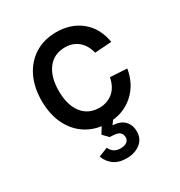

<svg xmlns="http://www.w3.org/2000/svg" viewBox="-179 -670 958 1020"><g transform="rotate(-30 300.0 -160.0)"><path d="M312 12Q238 12 182 -22.5Q126 -57 95 -119.5Q64 -182 64 -266Q64 -350 95 -412.5Q126 -475 182 -509.5Q238 -544 312 -544Q403 -544 464.5 -493.5Q526 -443 541 -353L438 -346Q426 -396 393 -423.5Q360 -451 313 -451Q245 -451 207 -401.5Q169 -352 169 -266Q169 -180 207 -130.5Q245 -81 313 -81Q361 -81 395.5 -109.5Q430 -138 441 -194L544 -188Q529 -97 466 -42.5Q403 12 312 12ZM304 224Q255 224 225 201.5Q195 179 183 144L239 122Q256 162 302 162Q326 162 340 152Q354 142 354 124Q354 105 340.5 93Q327 81 281 81L249 48L285 -10H357L325 34Q374 37 397.5 62.5Q421 88 421 126Q421 172 387.5 198Q354 224 304 224Z"/></g></svg>

Font: Geist Mono Medium
Style: Regular
Weight: 500
Monospace: yes
Designer: Basement.studio, Andrés Briganti, Mateo Zaragoza
Foundry: Basement.studio, Vercel, Andrés Briganti, Guido Ferreyra, Mateo Zaragoza
Version: Version 1.500; ttfautohint (v1.8.4.7-5d5b)